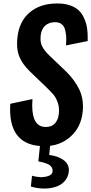

<svg xmlns="http://www.w3.org/2000/svg" viewBox="-20 -839 530 1115"><path d="M159.2 244.1 166 181.6Q188.5 188.5 214.8 189.5Q218.3 189.5 221.2 189.9Q243.2 189.5 261.7 182.6Q283.2 174.8 285.2 157.2Q286.6 145.5 282.2 136.5Q277.8 127.4 270.8 121.6Q263.7 115.7 250.5 110.8Q237.3 106 227.8 103.5Q218.3 101.1 202.6 98.1L212.9 0H272L265.6 61Q315.4 66.4 348.6 90.3Q379.9 112.8 379.9 147.9Q379.9 150.4 379.9 153.3Q377.4 188 356.2 212.2Q335 236.3 303.2 246.1Q272.9 255.9 237.3 255.9Q235.4 255.9 233.4 255.9Q195.3 255.4 159.2 244.1ZM237.3 9.8Q38.6 9.8 38.6 -204.6Q38.6 -219.7 39.6 -236.3L168.5 -263.7Q167 -244.1 167 -227.1Q167 -101.6 245.6 -101.6Q280.3 -101.6 299.1 -122.3Q317.9 -143.1 321.8 -179.2Q322.8 -188.5 322.8 -196.8Q322.8 -220.7 315.9 -241.2Q306.6 -269.5 292.5 -286.9Q278.3 -304.2 251 -330.6L151.9 -425.8Q110.4 -466.3 92.3 -510.3Q79.1 -542 79.1 -585.4Q79.1 -602.1 81.1 -620.1Q90.8 -713.9 151.4 -765.9Q211.9 -817.9 307.6 -818.8Q309.6 -818.8 311.5 -818.8Q353 -819.3 384.3 -808.6Q417 -797.9 437.3 -778.6Q457.5 -759.3 469.7 -730.5Q482.4 -702.1 486.3 -670.9Q489.7 -645.5 489.3 -615.2Q489.3 -607.9 489.3 -600.6L363.3 -575.2Q364.7 -591.3 364.7 -606Q365.2 -617.2 364.3 -627.9Q362.3 -652.8 356.2 -671.9Q350.1 -690.9 334.5 -701.2Q320.8 -710 300.3 -710Q297.4 -710 294.4 -710Q260.3 -708 240.2 -688Q220.2 -668 216.3 -633.8Q215.3 -624.5 215.3 -616.2Q214.8 -589.8 224.6 -570.3Q237.3 -544.9 266.1 -517.1L365.2 -422.4Q415 -373 441.4 -317.4Q461.4 -274.9 461.9 -221.7Q461.9 -205.6 460 -188.5Q450.7 -100.1 389.2 -45.2Q327.6 9.8 237.3 9.8Z"/></svg>

Font: Oswald
Style: Medium
Weight: 500
Designer: Vernon Adams
Foundry: Vernon Adams
Version: 3.0; ttfautohint (v0.94.23-7a4d-dirty) -l 8 -r 50 -G 150 -x 